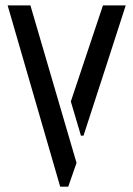

<svg xmlns="http://www.w3.org/2000/svg" viewBox="-20 -704 503 724"><path d="M8.8 -683.6H94.7L268.6 -89.8L237.3 0H207ZM247.1 -321.3 368.2 -683.6H454.1Q445.3 -655.3 380.9 -457Q305.7 -226.6 294.9 -192.4H285.2Z"/></svg>

Font: Post No Bills Colombo
Style: SemiBold
Weight: 700
Designer: Kosala Senevirathne, Siva Puranthara, Lasantha Premarathna, Tharique Azeez
Foundry: Mooniak
Version: Version 1.220 ; ttfautohint (v1.5)